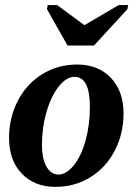

<svg xmlns="http://www.w3.org/2000/svg" viewBox="-20 -725 540 755"><path d="M333.5 -305.2Q333.5 -422.9 272.5 -422.9Q241.7 -422.9 211.7 -385.7Q181.6 -348.6 163.3 -286.1Q145 -223.6 145 -155.8Q145 -99.6 163.1 -69.1Q181.2 -38.6 209.5 -38.6Q240.7 -38.6 270 -74.7Q299.3 -110.8 316.4 -172.4Q333.5 -233.9 333.5 -305.2ZM198.2 9.8Q115.2 9.8 65.4 -42.5Q15.6 -94.7 15.6 -182.6Q15.6 -261.7 49.8 -328.1Q84 -394.5 145.3 -432.9Q206.5 -471.2 283.2 -471.2Q366.2 -471.2 416 -418.9Q465.8 -366.7 465.8 -278.8Q465.8 -199.7 431.6 -133.3Q397.5 -66.9 336.2 -28.6Q274.9 9.8 198.2 9.8ZM483.9 -705.1 481 -689 349.6 -545.9H245.6L164.6 -689L167.5 -705.1H204.6L312 -626L446.8 -705.1Z"/></svg>

Font: Liberation Serif
Style: Bold Italic
Weight: 700
Italic angle: -16.333°
Designer: Steve Matteson
Foundry: Ascender Corporation
Version: Version 2.1.5